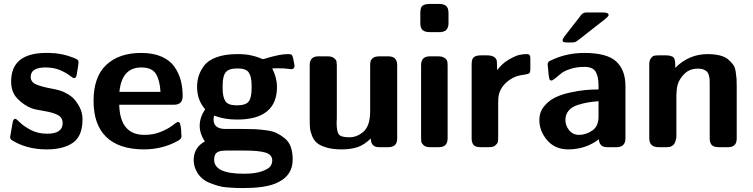

<svg xmlns="http://www.w3.org/2000/svg" viewBox="-20 -742 3795 968"><path d="M30.8 -49.8Q30.8 -53.7 43 -120.1Q45.9 -143.1 57.1 -143.1Q62 -143.1 80.6 -124.5Q99.1 -106 135 -86.9Q170.9 -67.9 217.8 -67.9Q295.9 -67.9 295.9 -121.1Q295.9 -148.9 272 -161.9Q248 -174.8 201.9 -182.4Q155.8 -189.9 140.1 -195.8Q101.1 -210.9 68.6 -243.9Q36.1 -276.9 36.1 -331.1Q36.1 -471.2 204.1 -475.1H230Q293.9 -474.1 352.1 -450.2Q367.2 -444.3 371.6 -440.2Q376 -436 376 -425.8Q376 -419.9 366.2 -362.8Q362.3 -347.7 354 -348.1Q347.2 -348.1 330.6 -361.6Q314 -375 283 -388.4Q252 -401.9 209 -401.9Q134.8 -401.9 134.8 -354Q134.8 -328.1 162.8 -316.2Q190.9 -304.2 238.5 -295.7Q286.1 -287.1 308.1 -274.9Q327.1 -266.1 344 -252Q360.8 -237.8 378.4 -207.3Q396 -176.8 396 -140.1Q396 -56.2 347.9 -22.5Q299.8 11.2 215.8 11.2Q111.8 11.2 37.1 -37.1L33.2 -42Q30.8 -47.9 30.8 -49.8Z M451.7 -232.9Q451.7 -355 515.9 -415Q580.1 -475.1 691.9 -475.1Q752 -475.1 794.4 -456.5Q836.9 -438 859.4 -405.5Q881.8 -373 891.4 -336.9Q900.9 -300.8 900.9 -256.8Q900.9 -213.9 856.9 -213.9H581.1Q585 -62 708 -62Q752 -62 788.3 -76.4Q824.7 -90.8 847.9 -108.4Q871.1 -126 875 -127H878.9L883.8 -125Q888.7 -120.1 891.4 -102.5Q894 -85 894 -69.8L895 -55.2Q895 -42 878.9 -33.2Q801.8 10.7 706.1 11.2Q581.1 11.2 516.4 -50.8Q451.7 -112.8 451.7 -232.9ZM582 -278.8H789.1Q786.1 -336.9 766.1 -369.4Q746.1 -401.9 691.9 -401.9Q594.2 -401.9 582 -278.8Z M956.5 64.9Q956.5 2 1012.7 -28.8Q986.8 -67.9 986.8 -107.9Q986.8 -149.9 1013.7 -189.9V-191.9Q973.6 -237.8 973.6 -303.2Q973.6 -332 981.2 -357.4Q988.8 -382.8 1008.3 -409.9Q1027.8 -437 1070.8 -453.1Q1113.8 -469.2 1175.8 -469.2H1178.7Q1218.8 -469.2 1247.1 -462.6Q1275.4 -456.1 1289.1 -450Q1302.7 -443.8 1306.6 -443.8Q1309.6 -443.8 1328.6 -450Q1347.7 -456.1 1377.7 -462.6Q1407.7 -469.2 1435.5 -469.2Q1449.7 -469.2 1453.6 -461.7Q1457.5 -454.1 1462.4 -424.8Q1463.4 -417 1464.8 -412.1Q1465.8 -393.1 1447.8 -393.1Q1445.8 -393.1 1436.8 -394.5Q1427.7 -396 1412.1 -397Q1396.5 -397.9 1378.4 -397.9L1352.5 -397Q1376.5 -349.1 1376.5 -304.2Q1376.5 -139.2 1174.8 -139.2Q1110.8 -139.2 1059.6 -159.2Q1056.6 -147.9 1056.6 -140.1Q1056.6 -92.3 1115.7 -91.8H1201.7Q1239.7 -91.8 1263.2 -90.8Q1286.6 -89.8 1320.6 -85.4Q1354.5 -81.1 1375 -71Q1395.5 -61 1416 -44.4Q1436.5 -27.8 1446 -1Q1455.6 25.9 1455.6 63Q1455.6 149.9 1363.8 185.1Q1308.6 206.1 1206.5 206.1Q1184.6 206.1 1170.2 205.6Q1155.8 205.1 1128.2 203.1Q1100.6 201.2 1080.1 195.1Q1059.6 189 1036.6 179.9Q1013.7 170.9 996.1 154.5Q978.5 138.2 968.8 117.2Q956.5 92.8 956.5 64.9ZM1059.6 63Q1059.6 133.8 1207.5 133.8H1211.4Q1266.6 133.8 1300 121.8Q1333.5 109.9 1343 96.4Q1352.5 83 1352.5 66.9Q1352.5 38.1 1319.6 27.6Q1286.6 17.1 1214.8 17.1H1116.7Q1074.7 17.1 1064.5 38.1Q1059.6 47.9 1059.6 63ZM1102.5 -295.9Q1102.5 -253.9 1116 -232.4Q1129.4 -210.9 1173.8 -210.9Q1218.8 -210.9 1233.6 -230Q1248.5 -249 1248.5 -295.9V-312Q1248.5 -355 1234.6 -376Q1220.7 -397 1177.7 -397Q1133.8 -397 1118.2 -377.9Q1102.5 -358.9 1102.5 -312Z M1541.5 -139.2V-414.1Q1541.5 -458 1585.4 -458Q1585.4 -458 1631.3 -458Q1653.3 -458 1664.3 -449Q1675.3 -439.9 1676.3 -433.3Q1677.2 -426.8 1678.2 -413.1V-147Q1678.2 -143.1 1677.7 -135Q1677.2 -127 1677.2 -123Q1677.2 -79.1 1688.2 -64.5Q1699.2 -49.8 1741.2 -49.8Q1781.2 -49.8 1813.7 -79.3Q1846.2 -108.9 1846.2 -181.2V-405.8Q1846.2 -420.9 1847.4 -428.5Q1848.6 -436 1850.6 -439Q1852.5 -441.9 1859.4 -449.2Q1870.6 -458 1893.6 -458H1937.5Q1981.4 -458 1982.4 -416V-43Q1982.4 0 1937.5 0H1890.6Q1849.6 0 1849.6 -43.9Q1815.4 -10.7 1781.5 0.2Q1747.6 11.2 1701.7 11.2Q1657.7 11.2 1626 1.7Q1594.2 -7.8 1578.4 -21Q1562.5 -34.2 1553.5 -56.6Q1544.4 -79.1 1543 -95.7Q1541.5 -112.3 1541.5 -139.2Z M2099.1 -626V-675.8Q2099.1 -691.9 2102.5 -701.9Q2106 -711.9 2115 -716.1Q2124 -720.2 2128.4 -720.7Q2132.8 -721.2 2144 -722.2H2194.8Q2215.8 -722.2 2228.5 -712.6Q2241.2 -703.1 2241.2 -675.8V-624Q2241.2 -616.2 2239.5 -609.6Q2237.8 -603 2235.4 -598.6Q2232.9 -594.2 2229.5 -590.6Q2226.1 -586.9 2222.4 -585.4Q2218.8 -584 2214.4 -582.5Q2210 -581.1 2207.5 -581.1Q2205.1 -581.1 2201.2 -580.1H2196.8H2145Q2124 -580.1 2111.6 -589.6Q2099.1 -599.1 2099.1 -626ZM2103 -49.8V-413.1Q2103 -458 2147 -458H2188Q2210 -458 2221.4 -450Q2232.9 -441.9 2234.9 -432.9Q2236.8 -423.8 2236.8 -408.2V-44.9Q2236.8 0 2192.9 0H2147Q2126 0 2115.5 -10Q2105 -20 2104 -27.8Q2103 -35.6 2103 -49.8Z M2357.9 -43V-418Q2357.9 -446.8 2370.4 -454.8Q2382.8 -462.9 2403.8 -462.9H2437Q2463.9 -462.9 2477.1 -450.2Q2483.9 -442.4 2484.9 -434.1Q2485.8 -425.8 2486.8 -388.2Q2510.7 -421.4 2544.7 -441.2Q2578.6 -460.9 2598.1 -465.1Q2617.7 -469.2 2632.8 -469.2H2633.8Q2647 -469.2 2650.4 -464.1Q2653.8 -459 2653.8 -446.8V-391.1Q2653.8 -379.9 2648.9 -373Q2643.1 -368.2 2622.6 -365.5Q2602.1 -362.8 2585.9 -357.9Q2551.8 -345.7 2526.9 -320.8Q2502 -295.9 2494.6 -263.2Q2491.7 -250 2491.7 -225.1V-49.8Q2491.7 -28.8 2488.8 -22.5Q2485.8 -16.1 2473.6 -5.9Q2461.4 0 2445.8 0H2402.8Q2376 0 2366.9 -12Q2357.9 -23.9 2357.9 -43Z M2699.2 -137.2Q2699.2 -176.3 2722.4 -205.1Q2745.6 -233.9 2778.1 -250Q2810.5 -266.1 2855 -275.6Q2899.4 -285.2 2931.9 -288.1Q2964.4 -291 2997.6 -291V-312Q2997.6 -355 2983.4 -379.9Q2969.2 -404.8 2926.3 -404.8Q2887.2 -404.8 2855.2 -394.3Q2823.2 -383.8 2807.9 -370.8Q2792.5 -357.9 2779.1 -346.9Q2765.6 -335.9 2759.3 -335.9L2755.4 -336.9L2751.5 -339.8Q2748.5 -344.7 2746.1 -364.3Q2743.7 -383.8 2742.7 -399.9L2741.2 -417Q2741.2 -421.9 2741.9 -424.3Q2742.7 -426.8 2745.6 -429.9Q2748.5 -433.1 2750 -434.1Q2751.5 -435.1 2758.5 -438Q2765.6 -440.9 2769.5 -442.9Q2841.3 -475.1 2926.3 -475.1Q3040 -475.1 3086.7 -432.1Q3133.3 -389.2 3133.3 -308.1V-44.9Q3133.3 0 3088.4 0H3040.5Q3018.6 0 3009 -12Q2999.5 -23.9 2999.5 -40Q2933.6 10.7 2845.2 11.2Q2778.3 11.2 2738.8 -34.9Q2699.2 -81.1 2699.2 -137.2ZM2816.4 -540Q2816.4 -542 2817.4 -543.9Q2818.4 -545.9 2820.3 -549.6Q2822.3 -553.2 2825 -557.1Q2827.6 -561 2832.5 -567.1Q2837.4 -573.2 2842.5 -579.6Q2847.7 -585.9 2855 -595.9Q2862.3 -606 2869.9 -615Q2877.4 -624 2888.4 -638.4Q2899.4 -652.8 2909.4 -666Q2919.4 -679.2 2937.5 -679.2H3022.5Q3035.6 -679.2 3045.4 -673.8L3048.3 -668.9V-665Q3047.4 -659.2 3026.4 -642.1Q3016.6 -634.3 3009.3 -628.9Q2979.5 -606 2939.5 -574.2Q2895.5 -539.1 2886.5 -533.4Q2877.4 -527.8 2865.2 -527.8H2839.4Q2838.4 -527.8 2834 -528.3Q2829.6 -528.8 2827.4 -528.8Q2825.2 -528.8 2822.3 -529.8Q2819.3 -530.8 2817.9 -533.4Q2816.4 -536.1 2816.4 -540ZM2830.6 -137.2Q2830.6 -108.4 2849.6 -85.2Q2868.7 -62 2899.4 -62Q2933.6 -62 2965.6 -83.5Q2997.6 -105 2997.6 -153.8V-231.9Q2966.8 -229 2944.6 -225.6Q2922.4 -222.2 2892.3 -212.6Q2862.3 -203.1 2846.4 -183.6Q2830.6 -164.1 2830.6 -137.2Z M3253.4 -44.9V-418Q3253.4 -437 3261.5 -448Q3269.5 -459 3277.8 -460.9Q3286.1 -462.9 3298.3 -462.9H3338.4Q3348.1 -462.9 3353.8 -461.9Q3359.4 -460.9 3367.9 -457.5Q3376.5 -454.1 3380.4 -444.6Q3384.3 -435.1 3384.3 -419.9V-399.9Q3453.1 -468.8 3546.4 -469.2Q3582.5 -469.2 3608.9 -462.6Q3635.3 -456.1 3650.9 -442.6Q3666.5 -429.2 3676 -416.5Q3685.5 -403.8 3689 -381.3Q3692.4 -358.9 3693.4 -345.5Q3694.3 -332 3694.3 -308.1V-43.9Q3694.3 0 3651.4 0H3604.5Q3577.6 0 3567.9 -11.5Q3558.1 -22.9 3558.1 -43.9V-317.9Q3558.1 -333 3557.6 -341.1Q3557.1 -349.1 3554.2 -361.1Q3551.3 -373 3545.4 -379.6Q3539.6 -386.2 3527.8 -391.1Q3516.1 -396 3499.5 -396Q3457.5 -396 3431.4 -370.6Q3405.3 -345.2 3396.5 -314.9Q3390.6 -293 3390.1 -261.2V-53.2Q3390.1 -51.3 3389.6 -47.6Q3389.2 -43.9 3386.7 -34.4Q3384.3 -24.9 3380.4 -18.1Q3376.5 -11.2 3366.9 -5.6Q3357.4 0 3344.2 0H3300.3Q3253.4 0 3253.4 -44.9Z"/></svg>

Font: CMU Sans Serif
Style: Bold
Weight: 700
Version: Version 0.7.0